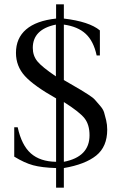

<svg xmlns="http://www.w3.org/2000/svg" viewBox="-20 -779 562 890"><path d="M54 -534Q54 -602 101 -642.5Q148 -683 240 -693V-759H276V-693Q394 -679 443 -638V-522H428Q414 -588 377.5 -622Q341 -656 276 -665V-408Q286 -402 315.5 -385Q345 -368 355 -362Q365 -356 388.5 -341Q412 -326 420 -316.5Q428 -307 443 -290Q458 -273 462.5 -258Q467 -243 472 -222Q477 -201 477 -178Q477 -99 426 -58Q375 -17 276 0V91H240V0Q174 -2 133.5 -13Q93 -24 46 -53V-189H62Q80 -106 123 -68Q166 -30 240 -29V-323Q137 -381 95.5 -426.5Q54 -472 54 -534ZM239 -425V-665Q132 -643 132 -557Q132 -521 153 -495Q174 -469 239 -425ZM276 -306V-29Q395 -52 395 -152Q395 -201 372 -230.5Q349 -260 276 -306Z"/></svg>

Font: MM Ethnic
Style: Regular
Weight: 400
Designer: Khon Soe Zaw Thu
Version: Version 1.00 July 18, 2016, initial release